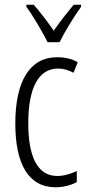

<svg xmlns="http://www.w3.org/2000/svg" viewBox="-20 -785 370 815"><path d="M182 -606H233C256 -653 294 -714 324 -756V-765H293C259 -724 238 -697 208 -655C181 -694 148 -737 123 -765H92V-756C121 -717 158 -653 182 -606ZM217 10C245 10 281 2 306 -12V-59C278 -46 250 -38 223 -38C138 -38 100 -122 100 -262C100 -416 146 -494 226 -494C248 -494 271 -488 292 -476L310 -521C285 -535 257 -542 222 -542C107 -542 45 -441 45 -261C45 -88 101 10 217 10Z"/></svg>

Font: Noto Sans Myanmar UI ExtraCondensed Light
Style: Regular
Weight: 300
Width: 2
Designer: Monotype Design Team
Foundry: Monotype Imaging Inc.
Version: Version 2.103